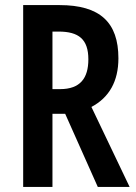

<svg xmlns="http://www.w3.org/2000/svg" viewBox="-20 -734 536 754"><path d="M214 -714H71V0H186V-287H236L364 0H489L339 -314C409 -351 445 -415 445 -505C445 -646 373 -714 214 -714ZM210 -610C289 -610 327 -580 327 -501C327 -427 295 -384 216 -384H186V-610Z"/></svg>

Font: Noto Sans Gujarati ExtraCondensed SemiBold
Style: Regular
Weight: 600
Width: 2
Designer: Jelle Bosma - Monotype Design Team, Universal Thirst
Foundry: Monotype Imaging Inc.
Version: Version 2.106